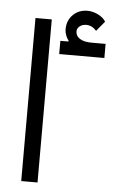

<svg xmlns="http://www.w3.org/2000/svg" viewBox="-55 -831 512 868"><g transform="rotate(5 200.5 -396.5)"><path d="M75 -740H149V0H75ZM196 -647H232L233 -651Q225 -661 220 -674.5Q215 -688 215 -702Q215 -741 241 -767Q267 -793 307 -793Q330 -793 354 -781.5Q378 -770 390 -751L353 -706Q333 -729 307 -729Q289 -729 277 -719.5Q265 -710 265 -696Q265 -675 284 -663Q303 -651 337 -651H401V-587H196Z"/></g></svg>

Font: IBM Plex Sans Arabic
Style: Regular
Weight: 400
Designer: Mike Abbink, Paul van der Laan, Pieter van Rosmalen, Wael Morcos, Khajak Apelian
Foundry: Bold Monday
Version: Version 1.1